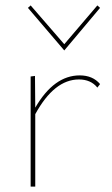

<svg xmlns="http://www.w3.org/2000/svg" viewBox="-20 -688 412 708"><path d="M349 -378 339 -365Q315 -395 271 -395Q180 -395 110 -267V0H93V-406L109 -408L110 -291Q179 -410 274 -410Q322 -410 349 -378ZM83 -659 93 -668 217 -525 339 -668 349 -659 217 -502Z"/></svg>

Font: Ysabeau Thin
Style: Regular
Weight: 200
Designer: Christian Thalmann (Catharsis Fonts)
Version: Version 0.003